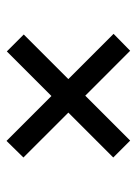

<svg xmlns="http://www.w3.org/2000/svg" viewBox="65 -525 420 590"><g transform="rotate(90 275.0 -230.0)"><path d="M464 -368 326 -230 464 -92 413 -40 275 -178 138 -41 86 -93 223 -230 84 -369 136 -420 274 -282 412 -420Z"/></g></svg>

Font: EauTestText Semibold
Style: Regular
Weight: 600
Designer: Christian Thalmann (Catharsis Fonts)
Version: Version 0.001;PS 000.001;hotconv 1.0.88;makeotf.lib2.5.64775